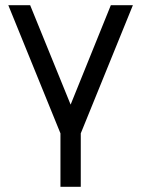

<svg xmlns="http://www.w3.org/2000/svg" viewBox="-20 -520 543 740"><path d="M12 -500 213 -6V200H291.3V-6L492.2 -500H407.2L252.2 -116.8L96.2 -500Z"/></svg>

Font: Unageo Variable
Style: Regular
Weight: 300
Designer: Richard Sepsi
Foundry: Richard Sepsi
Version: Version 2.200